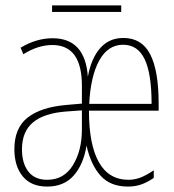

<svg xmlns="http://www.w3.org/2000/svg" viewBox="-20 -678 640 708"><path d="M33 -128Q33 -206 82 -244.5Q131 -283 225 -291L282 -296V-362Q282 -512 173 -512Q120 -512 66 -478L56 -502Q114 -537 174 -537Q294 -537 304 -395Q316 -462 349 -500Q382 -538 435 -538Q503 -538 534 -477.5Q565 -417 565 -297V-270H308Q308 -145 344.5 -80Q381 -15 454 -15Q475 -15 496 -22.5Q517 -30 547 -50V-22Q522 -5 500 2.5Q478 10 452 10Q387 10 351 -30Q315 -70 299 -141Q288 -72 252 -31Q216 10 154 10Q95 10 64 -27.5Q33 -65 33 -128ZM539 -295Q539 -406 513.5 -459.5Q488 -513 434 -513Q378 -513 346 -455Q314 -397 309 -295ZM282 -200V-271L226 -267Q143 -261 102 -227Q61 -193 61 -127Q61 -76 84.5 -45.5Q108 -15 154 -15Q216 -15 249 -69Q282 -123 282 -200ZM172 -658H427V-634H172Z"/></svg>

Font: Noto Sans Mono UI Thin
Style: Regular
Weight: 250
Monospace: yes
Designer: Monotype Design team
Foundry: Monotype Imaging Inc.
Version: Version 1.000